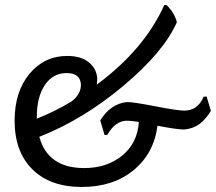

<svg xmlns="http://www.w3.org/2000/svg" viewBox="-20 -731 857 762"><path d="M800 -348 817 -291Q796 -257 772 -239Q748 -221 712 -217Q682 -217 605 -232Q591 -122 510 -55.5Q429 11 305 11Q179 11 108.5 -59Q38 -129 38 -252Q38 -367 97 -438Q156 -509 247 -509Q303 -509 334.5 -482Q366 -455 366 -414Q366 -409 364 -395Q553 -535 632 -711H641Q672 -681 682 -643Q630 -525 470.5 -391Q311 -257 136 -188Q170 -64 314 -64Q405 -64 465.5 -114Q526 -164 531 -247Q499 -252 484 -252Q438 -252 406 -196L395 -195L378 -253Q418 -319 484 -326Q510 -326 597 -309Q684 -292 711 -292Q765 -292 788 -347ZM244 -441Q190 -441 158 -393.5Q126 -346 126 -266V-260Q197 -288 265 -329Q303 -359 301 -398Q297 -441 244 -441Z"/></svg>

Font: Alegreya Sans SC Medium
Style: Regular
Weight: 500
Designer: Juan Pablo del Peral
Foundry: Huerta Tipografica
Version: Version 2.001;PS 002.001;hotconv 1.0.88;makeotf.lib2.5.64775